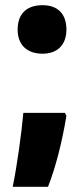

<svg xmlns="http://www.w3.org/2000/svg" viewBox="-20 -581 325 740"><path d="M48 -467C48 -406 86 -374 144 -374C199 -374 236 -406 236 -467C236 -529 201 -561 144 -561C84 -561 48 -529 48 -467ZM236 -135 230 -146H70C63 -68 46 56 29 139H165C194 66 220 -36 236 -135Z"/></svg>

Font: Noto Sans Arabic UI Cn Bk
Style: Regular
Weight: 900
Width: 3
Designer: Monotype Design Team, Nadine Chahine and Nizar Qandah
Foundry: Monotype Imaging Inc.
Version: Version 2.010